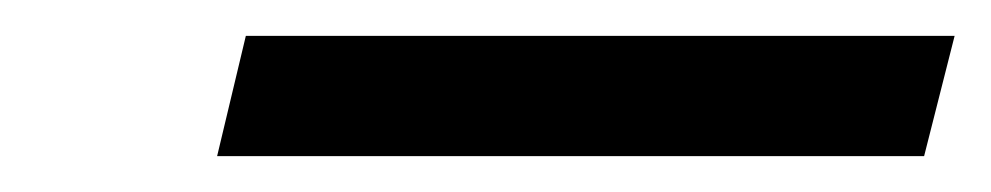

<svg xmlns="http://www.w3.org/2000/svg" viewBox="-20 -847 552 107"><path d="M101 -760 117 -827H512L495 -760Z"/></svg>

Font: BC Sans
Style: Italic
Weight: 400
Italic angle: -12°
Designer: Monotype Design Team
Designer: Province of B.C.
Foundry: Monotype Imaging Inc.
Version: Version 2.000;GOOG;noto-source:20170915:90ef993387c0